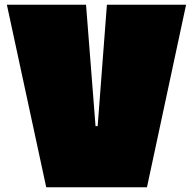

<svg xmlns="http://www.w3.org/2000/svg" viewBox="-20 -790 814 810"><path d="M600 0H175L9 -770H343L383 -258H392L431 -770H765Z"/></svg>

Font: Gasoek One
Style: Regular
Weight: 400
Designer: Jiashuo Zhang
Foundry: JAMO
Version: Version 1.000; ttfautohint (v1.8.4.7-5d5b);gftools[0.9.29]